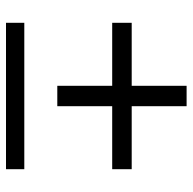

<svg xmlns="http://www.w3.org/2000/svg" viewBox="-21 -621 642 640"><g transform="rotate(90 300.0 -301.0)"><path d="M266 -171V-354H56V-419H266V-602H334V-419H544V-354H334V-171ZM56 0V-61H544V0Z"/></g></svg>

Font: Mona Sans
Style: Regular
Weight: 400
Designer: Deni Anggara
Foundry: GitHub
Version: Version 2.000;Glyphs 3.2.3 (3260)